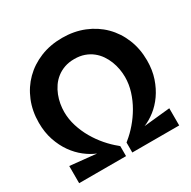

<svg xmlns="http://www.w3.org/2000/svg" viewBox="-168 -928 1086 1091"><g transform="rotate(-30 375.0 -382.0)"><path d="M375 -763.6Q452.7 -763.6 517.7 -737.3Q582.7 -710.9 630 -663.9Q677.3 -616.8 703.6 -552.3Q730 -487.7 730 -411.4Q730 -348.6 712.5 -296.8Q695 -245 666.8 -205Q638.6 -165 603 -137.3Q567.3 -109.5 530.9 -95L703.2 -112.7V0H395.5V-65.5L404.1 -72.7Q436.4 -98.6 466.8 -134.1Q497.3 -169.5 521.4 -211.1Q545.5 -252.7 560 -299.1Q574.5 -345.5 574.5 -392.7Q574.5 -417.7 569.8 -444.8Q565 -471.8 555 -497.5Q545 -523.2 529.1 -546.4Q513.2 -569.5 491.1 -587Q469.1 -604.5 440.2 -614.8Q411.4 -625 375 -625Q339.1 -625 310.2 -614.8Q281.4 -604.5 259.1 -587Q236.8 -569.5 220.9 -546.4Q205 -523.2 195 -497.5Q185 -471.8 180.2 -444.8Q175.5 -417.7 175.5 -392.7Q175.5 -345.5 190 -299.1Q204.5 -252.7 228.6 -211.1Q252.7 -169.5 283.4 -134.1Q314.1 -98.6 346.4 -72.7L354.5 -65.5V0H46.8V-112.7L219.5 -95Q183.2 -109.5 147.5 -137.3Q111.8 -165 83.4 -205Q55 -245 37.5 -296.8Q20 -348.6 20 -411.4Q20 -487.7 46.4 -552.3Q72.7 -616.8 120 -663.9Q167.3 -710.9 232.3 -737.3Q297.3 -763.6 375 -763.6Z"/></g></svg>

Font: Spartan ExtBd
Style: Regular
Weight: 800
Designer: Matt Bailey, Mirko Velimirovic
Foundry: Matt Bailey
Version: Version 1.005